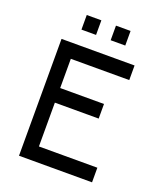

<svg xmlns="http://www.w3.org/2000/svg" viewBox="-162 -1016 960 1123"><g transform="rotate(20 318.0 -454.5)"><path d="M90.9 -727.3V0H545.5V-90.9H181.8V-363.6H454.5V-454.5H181.8V-636.4H545.5V-727.3ZM181.8 -909.1V-818.2H272.7V-909.1ZM363.6 -909.1V-818.2H454.5V-909.1Z"/></g></svg>

Font: Departure Mono
Style: Regular
Weight: 400
Monospace: yes
Designer: Helena Zhang
Version: Version 1.500;Glyphs 3.3.1 (3343)